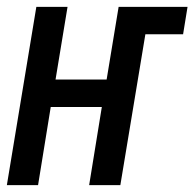

<svg xmlns="http://www.w3.org/2000/svg" viewBox="-33 -540 567 560"><path d="M-13 0 73 -520H164L129 -308H278L313 -520H514L501 -440H391L318 0H227L264 -228H115L78 0Z"/></svg>

Font: Iosevka SS18 Medium
Style: Italic
Weight: 500
Italic angle: -9°
Monospace: yes
Designer: Belleve Invis
Foundry: Belleve Invis
Version: Version 25.1.1; ttfautohint (v1.8.4)